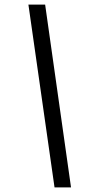

<svg xmlns="http://www.w3.org/2000/svg" viewBox="-20 -763 386 838"><path d="M104 -743 218 55H290L177 -743Z"/></svg>

Font: Saira UNSAM
Style: Italic
Weight: 400
Italic angle: -12°
Designer: Hector Gatti with collaboration of the Omnibus-Type team
Foundry: Omnibus-Type
Version: Version 0.072;PS 000.072;hotconv 1.0.88;makeotf.lib2.5.64775